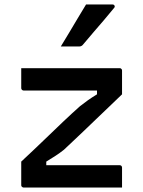

<svg xmlns="http://www.w3.org/2000/svg" viewBox="-20 -839 640 859"><path d="M75 -534H515Q519 -534 521 -532.5Q523 -531 524.5 -529Q526 -527 526 -523V-417Q493 -385 463.5 -357Q434 -329 407.5 -303.5Q381 -278 357 -255Q333 -232 310 -210.5Q287 -189 266 -169Q247 -154 228.5 -142Q210 -130 187 -116V-100Q215 -100 243 -100Q271 -100 299 -100H515Q520 -100 523 -97Q526 -94 526 -89Q526 -67 526 -44.5Q526 -22 526 0H86Q83 0 80.5 -1.5Q78 -3 76.5 -5Q75 -7 75 -11V-116Q133 -170 178.5 -214Q224 -258 263 -295Q302 -332 338 -364Q357 -379 374 -391Q391 -403 414 -417V-434Q386 -434 357.5 -434Q329 -434 301 -434H86Q83 -434 80.5 -435.5Q78 -437 76.5 -439.5Q75 -442 75 -445Q75 -467 75 -489.5Q75 -512 75 -534ZM365 -819Q399 -819 425 -819Q451 -819 483 -819Q490 -819 492.5 -813.5Q495 -808 490 -803Q466 -774 445 -749Q424 -724 401.5 -698.5Q379 -673 351 -639Q349 -636 344.5 -633.5Q340 -631 334 -631Q311 -631 291.5 -631Q272 -631 252 -631Q271 -662 289.5 -693Q308 -724 327 -756Q346 -788 365 -819Z"/></svg>

Font: Recursive Monospace Medium
Style: Regular
Weight: 500
Version: Version 1.047